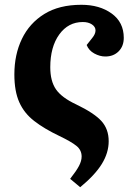

<svg xmlns="http://www.w3.org/2000/svg" viewBox="-20 -546 570 802"><path d="M315 236 273 201Q299 168 310 147Q321 126 321 108Q321 81 299.5 63.5Q278 46 228 22Q165 -8 123 -40.5Q81 -73 60.5 -119Q40 -165 40 -235Q40 -318 71.5 -383.5Q103 -449 165 -487.5Q227 -526 320 -526Q396 -526 446.5 -489.5Q497 -453 497 -388Q497 -353 475.5 -331.5Q454 -310 420 -310Q397 -310 374 -322.5Q351 -335 342 -358L365 -387Q379 -404 379 -419Q379 -434 364 -444Q349 -454 326 -454Q265 -454 227.5 -402Q190 -350 190 -265Q190 -207 214 -172.5Q238 -138 298 -110Q373 -74 403.5 -40.5Q434 -7 434 44Q434 92 405.5 138.5Q377 185 315 236Z"/></svg>

Font: Literata 12pt
Style: Bold Italic
Weight: 700
Italic angle: -2°
Designer: Latin by Veronika Burian and Jose Scaglione. Greek by Irene Vlachou. Cyrillic by Vera Evstafieva
Foundry: TypeTogether
Version: Version 3.002